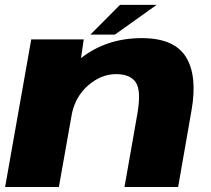

<svg xmlns="http://www.w3.org/2000/svg" viewBox="-22 -748 845 768"><path d="M-1.5 0 103 -590.5H313L302 -515.5Q404.5 -595.5 545 -595.5Q675 -595.5 721.8 -520Q768.5 -444.5 744 -306L690.5 0H476L527.5 -293Q543.5 -386 521 -418.8Q498.5 -451.5 442.5 -451.5Q381.5 -451.5 329 -405Q280.5 -361.5 266 -295.5L213.5 0ZM339.5 -609.5 458 -728.5H604.5L437.5 -609.5Z"/></svg>

Font: Anybody ExtraExpanded ExtraBold
Style: Italic
Weight: 800
Width: 8
Italic angle: -10°
Designer: Tyler Finck
Foundry: Etcetera Type Company
Version: Version 1.010; ttfautohint (v1.8.3) -l 8 -r 50 -G 200 -x 14 